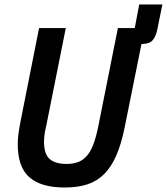

<svg xmlns="http://www.w3.org/2000/svg" viewBox="-20 -823 743 855"><path d="M273 -698 186 -263Q181 -243 178.5 -225Q176 -207 176 -192Q176 -137 201 -115Q226 -93 277 -93Q305 -93 327 -101Q349 -109 366 -128Q383 -147 395.5 -179.5Q408 -212 418 -262L505 -698H580L600 -803H703L681 -694Q674 -659 659 -643Q644 -627 610 -627L536 -260Q521 -184 498.5 -132Q476 -80 444 -48Q412 -16 369 -2Q326 12 268 12Q163 12 111 -33.5Q59 -79 59 -181Q59 -204 62.5 -229.5Q66 -255 72 -285L154 -698Z"/></svg>

Font: IBM Plex Sans Condensed SemiBold
Style: Italic
Weight: 600
Width: 3
Italic angle: -11°
Designer: Mike Abbink, Paul van der Laan, Pieter van Rosmalen
Foundry: Bold Monday
Version: Version 1.3